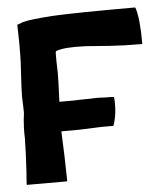

<svg xmlns="http://www.w3.org/2000/svg" viewBox="-44 -580 538 622"><g transform="rotate(-5 224.5 -269.0)"><path d="M419 -539Q431 -504 431 -422Q431 -420 429 -420Q370 -420 329 -423Q254 -428 247 -429Q179 -432 152 -422Q149 -420 149 -415V-407V-389Q150 -367 150 -349Q150 -324 147 -257H193Q213 -258 234 -258Q272 -260 293 -258Q321 -258 324 -257Q325 -256 325 -255Q329 -205 315 -165Q315 -164 314 -164H275Q269 -164 227 -162Q206 -161 182 -161H145L148 -86Q150 -12 150 0Q150 2 148 2H20Q18 2 18 0Q21 -32 24 -99Q24 -101 24.5 -116.5Q25 -132 25 -137Q26 -144 25 -165Q25 -189 26 -194Q26 -205 29 -226Q30 -227 29 -254Q28 -272 28 -283Q28 -308 31 -354Q34 -400 34 -419Q35 -444 33 -516Q32 -516 34 -518Q37 -519 40.5 -520Q44 -521 46 -522Q48 -523 50.5 -524Q53 -525 55 -525Q76 -531 148 -536Q224 -540 417 -540Q418 -540 419 -539Z"/></g></svg>

Font: Tovari Sans
Style: Bold
Weight: 700
Designer: Verneri Kontto, Denis Ignatov
Foundry: Verneri Kontto
Version: Version 1.10 May 7, 2019